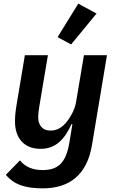

<svg xmlns="http://www.w3.org/2000/svg" viewBox="-20 -818 640 1050"><path d="M214 212C360 212 456 138 483 -25L565 -516H439L396 -260C388 -212 360 -171 346 -153C321 -122 294 -104 256 -104C207 -104 189 -139 189 -176C189 -197 192 -218 195 -236L242 -516H116L71 -247C64 -205 62 -180 62 -153C62 -69 106 -4 202 -4C285 -4 333 -56 371 -139H376L360 -42C341 79 293 112 212 112C161 112 119 96 89 59L12 138C59 194 122 212 214 212ZM508 -744 408 -798 295 -615 369 -575Z"/></svg>

Font: IBM Plex Mono SmBld
Style: Italic
Weight: 600
Italic angle: -9.5°
Monospace: yes
Designer: Mike Abbink, Paul van der Laan, Pieter van Rosmalen
Foundry: Bold Monday
Version: Version 2.004